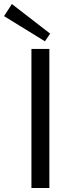

<svg xmlns="http://www.w3.org/2000/svg" viewBox="-55 -933 336 953"><path d="M168 -728 -35 -853 4 -913 194 -766ZM101 0V-690H190V0Z"/></svg>

Font: Taylor Sans
Style: Regular
Weight: 400
Italic angle: -8°
Designer: Natanael Gama
Version: Version 1.001 September 8, 2015